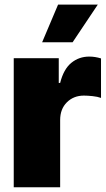

<svg xmlns="http://www.w3.org/2000/svg" viewBox="-20 -792 450 812"><path d="M38.1 0V-545.9H228.5V-441.4H234.4Q249 -499.5 281.5 -526.1Q314 -552.7 357.4 -552.7Q382.3 -552.7 407.2 -544.9V-377.9Q392.6 -383.3 371.3 -385.5Q350.1 -387.7 335 -387.7Q291.5 -387.7 262.9 -359.4Q234.4 -331.1 234.4 -284.2V0ZM158.2 -613.3 225.6 -772.5H393.6L287.1 -613.3Z"/></svg>

Font: Inter Tight Black
Style: Regular
Weight: 900
Designer: Rasmus Andersson
Foundry: rsms
Version: Version 3.004; ttfautohint (v1.8.4.7-5d5b)